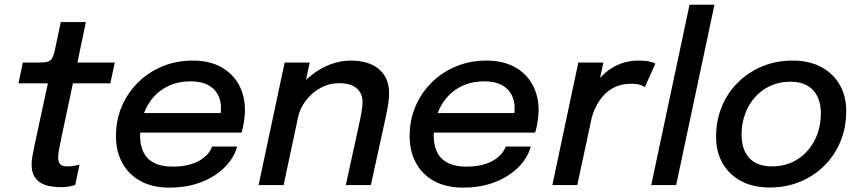

<svg xmlns="http://www.w3.org/2000/svg" viewBox="-20 -802 3733 832"><path d="M243.5 9Q220.5 9 198.2 5.2Q176 1.5 157.5 -9Q139 -19.5 128 -38.8Q117 -58 117 -88.5Q117 -105.5 120.8 -127.2Q124.5 -149 130.5 -176.5L187.5 -441H60L79 -531H149.5Q170 -531 182 -533.5Q194 -536 201 -543.2Q208 -550.5 212.8 -566Q217.5 -581.5 222.5 -607.5L243.5 -706.5H352L315.5 -531H477.5L458 -441H296L246 -205.5Q239.5 -175 235.8 -154.5Q232 -134 232 -120.5Q232 -101.5 240.2 -91.2Q248.5 -81 270 -81Q285 -81 301.2 -83.5Q317.5 -86 324.5 -89L306 -0.5Q296 3 280.2 6Q264.5 9 243.5 9Z M538.5 -227.5 556 -312H947L931.5 -287Q934 -297.5 935.8 -307.8Q937.5 -318 937.5 -335Q937.5 -367 923.5 -393Q909.5 -419 880.5 -434.2Q851.5 -449.5 805.5 -449.5Q755 -449.5 714.8 -431.8Q674.5 -414 645.8 -381.8Q617 -349.5 602 -306.5Q587 -263.5 587 -213Q587 -171.5 602 -141.8Q617 -112 648.2 -96Q679.5 -80 728 -80Q768 -80 798 -87.8Q828 -95.5 848.5 -108.5Q869 -121.5 881.5 -136.8Q894 -152 899 -167H1007.5Q999.5 -134.5 976 -102.8Q952.5 -71 915 -45.2Q877.5 -19.5 827 -4.2Q776.5 11 714 11Q641 11 589.2 -17.2Q537.5 -45.5 510 -95.8Q482.5 -146 482.5 -212Q482.5 -282.5 508.2 -342Q534 -401.5 579.5 -446Q625 -490.5 685.2 -515Q745.5 -539.5 815 -539.5Q887 -539.5 937.5 -511.8Q988 -484 1014.8 -435.5Q1041.5 -387 1041.5 -324.5Q1041.5 -302.5 1037 -274Q1032.5 -245.5 1026.5 -227.5Z M1478.5 0 1532 -245Q1541.5 -287.5 1546.2 -313.8Q1551 -340 1551 -360Q1551 -397 1525.8 -419.2Q1500.5 -441.5 1447.5 -441.5Q1407 -441.5 1369.8 -421.5Q1332.5 -401.5 1306 -367.2Q1279.5 -333 1270 -289.5L1225 -312.5Q1235.5 -361 1262.2 -402.2Q1289 -443.5 1327 -474.2Q1365 -505 1409.5 -522.2Q1454 -539.5 1500 -539.5Q1578.5 -539.5 1622.2 -502.2Q1666 -465 1666 -398.5Q1666 -370 1658.8 -331.2Q1651.5 -292.5 1638.5 -234.5L1587 0ZM1100.5 0 1213.5 -531H1322L1209 0Z M1811 -227.5 1828.5 -312H2219.5L2204 -287Q2206.5 -297.5 2208.2 -307.8Q2210 -318 2210 -335Q2210 -367 2196 -393Q2182 -419 2153 -434.2Q2124 -449.5 2078 -449.5Q2027.5 -449.5 1987.2 -431.8Q1947 -414 1918.2 -381.8Q1889.5 -349.5 1874.5 -306.5Q1859.5 -263.5 1859.5 -213Q1859.5 -171.5 1874.5 -141.8Q1889.5 -112 1920.8 -96Q1952 -80 2000.5 -80Q2040.5 -80 2070.5 -87.8Q2100.5 -95.5 2121 -108.5Q2141.5 -121.5 2154 -136.8Q2166.5 -152 2171.5 -167H2280Q2272 -134.5 2248.5 -102.8Q2225 -71 2187.5 -45.2Q2150 -19.5 2099.5 -4.2Q2049 11 1986.5 11Q1913.5 11 1861.8 -17.2Q1810 -45.5 1782.5 -95.8Q1755 -146 1755 -212Q1755 -282.5 1780.8 -342Q1806.5 -401.5 1852 -446Q1897.5 -490.5 1957.8 -515Q2018 -539.5 2087.5 -539.5Q2159.5 -539.5 2210 -511.8Q2260.5 -484 2287.2 -435.5Q2314 -387 2314 -324.5Q2314 -302.5 2309.5 -274Q2305 -245.5 2299 -227.5Z M2373.5 0 2486 -531H2594.5L2558.5 -361.5L2528 -374.5Q2539 -407 2558.8 -436.5Q2578.5 -466 2606.2 -489.2Q2634 -512.5 2669.2 -526Q2704.5 -539.5 2747 -539.5Q2779 -539.5 2797.5 -534.5Q2816 -529.5 2820 -526.5L2774.5 -424.5Q2771 -428 2756.5 -433.5Q2742 -439 2715.5 -439Q2674.5 -439 2644.2 -424.5Q2614 -410 2593.2 -386Q2572.5 -362 2559.5 -333.8Q2546.5 -305.5 2541 -277.5L2481.5 0Z M3076 -781.5 2910 0H2802L2968 -781.5Z M3316 10.5Q3244 10.5 3191.8 -17.2Q3139.5 -45 3111.2 -94.5Q3083 -144 3083 -209.5Q3083 -280.5 3108.2 -341Q3133.5 -401.5 3178.8 -445.8Q3224 -490 3284 -514.8Q3344 -539.5 3414 -539.5Q3486.5 -539.5 3538.8 -511.5Q3591 -483.5 3619 -434.2Q3647 -385 3647 -321Q3647 -248 3621.2 -187.2Q3595.5 -126.5 3550 -82Q3504.5 -37.5 3444.5 -13.5Q3384.5 10.5 3316 10.5ZM3326 -81Q3386 -81 3433.5 -110.2Q3481 -139.5 3509 -191.8Q3537 -244 3537 -312.5Q3537 -354.5 3521.8 -385Q3506.5 -415.5 3477.2 -431.8Q3448 -448 3404.5 -448Q3358 -448 3319.5 -430.5Q3281 -413 3252.8 -382Q3224.5 -351 3209 -309.2Q3193.5 -267.5 3193.5 -218.5Q3193.5 -153.5 3227 -117.2Q3260.5 -81 3326 -81Z"/></svg>

Font: Epilogue Medium
Style: Italic
Weight: 500
Italic angle: -12°
Designer: Tyler Finck
Foundry: Etcetera Type Co
Version: Version 2.112